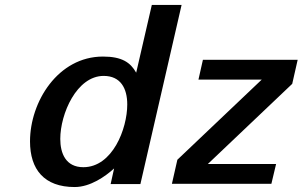

<svg xmlns="http://www.w3.org/2000/svg" viewBox="-20 -741 1220 774"><path d="M101 -171C101 -58 158 13 281 13C344 13 405 -30 440 -62L426 1H546L712 -721H592L529 -448C506 -489 472 -513 395 -513C214 -513 101 -331 101 -171ZM1074 0 1093 -80H818L1158 -403L1180 -500H798L780 -420H1035L695 -97L673 0ZM223 -181C223 -282 289 -435 398 -435C466 -435 493 -385 493 -320C493 -221 433 -67 316 -67C245 -67 223 -123 223 -181Z"/></svg>

Font: Perun SemiBold Italic
Style: Regular
Weight: 400
Italic angle: -12°
Foundry: Copyright (c) Stefan Peev, Context Ltd, 2016
Version: Version 1.026